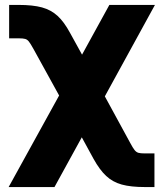

<svg xmlns="http://www.w3.org/2000/svg" viewBox="-20 -550 650 769"><path d="M216.8 -167.5 114.3 -353.5Q102.1 -375.5 95.7 -383.5Q89.4 -391.6 81.1 -394Q72.8 -396.5 54.7 -396.5H16.6V-530.3H54.7Q111.8 -530.3 148.2 -520.3Q184.6 -510.3 210.7 -486.3Q236.8 -462.4 260.7 -418L308.6 -331.1L418 -530.3H600.6L399.9 -164.1L501 21.5Q512.2 42.5 519 51Q525.9 59.6 534.2 62Q542.5 64.5 560.5 64.5H598.6V199.2H560.5Q503.9 199.2 467.8 189.2Q431.6 179.2 405.5 155Q379.4 130.9 354.5 85.9L307.6 0L198.2 199.2H14.6Z"/></svg>

Font: Pretendard JP Black
Style: Regular
Weight: 900
Designer: Base glyphs from Inter by Rasmus Andersson; Hangeul glyphs from Noto Sans CJK(Source Han Sans) by Jang Soo-young and Kan
Foundry: Kil Hyung-jin
Version: Version 1.309